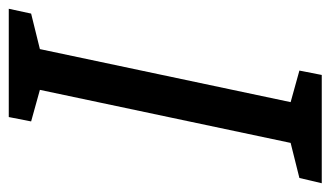

<svg xmlns="http://www.w3.org/2000/svg" viewBox="-227 -576 754 438"><g transform="rotate(-90 150.0 -357.0)"><path d="M-49 0 -37 -51 43 -71 164 -643 92 -663 102 -714H349L338 -663L257 -643L136 -71L208 -51L198 0Z"/></g></svg>

Font: Noto Sans ExtraCondensed Medium
Style: Italic
Weight: 500
Width: 2
Italic angle: -12°
Designer: Monotype Design Team
Foundry: Monotype Imaging Inc.
Version: Version 2.013; ttfautohint (v1.8.4.7-5d5b)